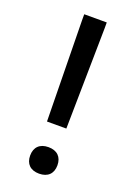

<svg xmlns="http://www.w3.org/2000/svg" viewBox="-129 -703 534 761"><g transform="rotate(20 137.5 -322.5)"><path d="M178.3 -200 185 -625V-650H90V-625L96.7 -200ZM137.5 5C174.2 5 195 -15.8 195 -50.8C195 -85.8 174.2 -106.7 137.5 -106.7C100.8 -106.7 80 -85.8 80 -50.8C80 -15.8 100.8 5 137.5 5Z"/></g></svg>

Font: Familjen Grotesk
Style: Regular
Weight: 400
Designer: Anders Wikstroem, Jonas Baeckman, Matilda Gysing, Kristian Moeller
Foundry: Familjen STHLM AB
Version: Version 2.000